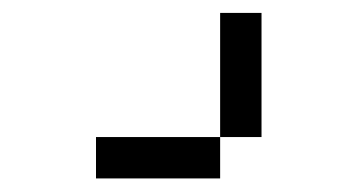

<svg xmlns="http://www.w3.org/2000/svg" viewBox="-20 -332 540 290"><path d="M312.5 -125H125V-62.5H312.5ZM312.5 -125H375V-312.5H312.5Z"/></svg>

Font: CalcUnifontExMono
Style: Regular
Weight: 500
Version: Version 15.0.06